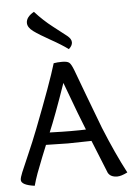

<svg xmlns="http://www.w3.org/2000/svg" viewBox="-54 -788 584 845"><g transform="rotate(-5 238.0 -365.5)"><path d="M128 -747Q165 -706 206 -674.5Q247 -643 265 -628.5Q283 -614 283 -599Q283 -584 267 -570Q239 -591 190.5 -618Q142 -645 117.5 -663Q93 -681 93 -701Q93 -727 128 -747ZM311 -211Q292 -256 230 -424Q180 -280 151 -212Q211 -210 243 -210Q290 -210 311 -211ZM227 -157Q206 -157 130 -159Q125 -147 108.5 -106Q92 -65 82 -37.5Q72 -10 65 16Q6 8 6 -15Q6 -25 15.5 -48Q25 -71 48.5 -124.5Q72 -178 93 -232Q171 -433 195 -514Q211 -517 232 -517Q254 -517 263 -510.5Q272 -504 283 -475Q291 -454 326.5 -358.5Q362 -263 382 -212Q430 -94 476 -7Q448 7 431 7Q401 7 390 -13Q384 -27 331 -159Q245 -157 227 -157Z"/></g></svg>

Font: Overlock SC
Style: Regular
Weight: 400
Designer: Dario Muhafara
Foundry: Dario Manuel Muhafara
Version: Version 1.001